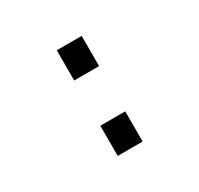

<svg xmlns="http://www.w3.org/2000/svg" viewBox="-102 -554 703 678"><g transform="rotate(-30 250.0 -215.5)"><path d="M199.2 -430.7H300.8V-307.6H199.2ZM199.2 -123H300.8V0H199.2Z"/></g></svg>

Font: BabelStone Xiangqi Colour
Style: Regular
Weight: 400
Designer: Andrew West
Foundry: BabelStone
Version: Version 11.001 November 01, 2021